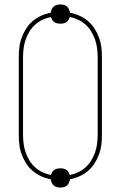

<svg xmlns="http://www.w3.org/2000/svg" viewBox="-20 -797 540 859"><path d="M250 42Q242 42 234 40Q226 38 220 32.5Q214 27 211 19.5Q208 12 207 5Q185 1 164 -8.5Q143 -18 126 -32.5Q109 -47 97 -66Q85 -85 77 -106.5Q69 -128 66.5 -150Q64 -172 64 -195V-540Q64 -563 66.5 -585Q69 -607 77 -628.5Q85 -650 97 -669Q109 -688 126 -702.5Q143 -717 164 -726.5Q185 -736 207 -740Q208 -747 211 -754.5Q214 -762 220 -767.5Q226 -773 234 -775Q242 -777 250 -777Q258 -777 266 -775Q274 -773 280 -767.5Q286 -762 289 -754.5Q292 -747 293 -740Q315 -736 336 -726.5Q357 -717 374 -702.5Q391 -688 403 -669Q415 -650 423 -628.5Q431 -607 433.5 -585Q436 -563 436 -540V-195Q436 -172 433.5 -150Q431 -128 423 -106.5Q415 -85 403 -66Q391 -47 374 -32.5Q357 -18 336 -8.5Q315 1 293 5Q292 12 289 19.5Q286 27 280 32.5Q274 38 266 40Q258 42 250 42ZM292 -14Q312 -18 330 -26.5Q348 -35 363 -48.5Q378 -62 388.5 -79.5Q399 -97 405.5 -116Q412 -135 414.5 -155Q417 -175 417 -195V-540Q417 -560 414.5 -580Q412 -600 405.5 -619Q399 -638 388.5 -655.5Q378 -673 363 -686.5Q348 -700 330 -708.5Q312 -717 292 -721Q290 -714 286.5 -708Q283 -702 277 -698Q271 -694 264 -692.5Q257 -691 250 -691Q243 -691 236 -692.5Q229 -694 223 -698Q217 -702 213.5 -708Q210 -714 208 -721Q188 -717 170 -708.5Q152 -700 137 -686.5Q122 -673 111.5 -655.5Q101 -638 94.5 -619Q88 -600 85.5 -580Q83 -560 83 -540V-195Q83 -175 85.5 -155Q88 -135 94.5 -116Q101 -97 111.5 -79.5Q122 -62 137 -48.5Q152 -35 170 -26.5Q188 -18 208 -14Q210 -21 213.5 -27Q217 -33 223 -37Q229 -41 236 -42.5Q243 -44 250 -44Q257 -44 264 -42.5Q271 -41 277 -37Q283 -33 286.5 -27Q290 -21 292 -14Z"/></svg>

Font: Iosevka SS18 Thin
Style: Regular
Weight: 100
Monospace: yes
Designer: Belleve Invis
Foundry: Belleve Invis
Version: Version 25.1.1; ttfautohint (v1.8.4)